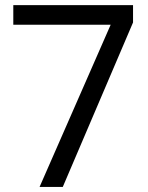

<svg xmlns="http://www.w3.org/2000/svg" viewBox="-20 -741 586 761"><path d="M32.7 -720.6H507.3V-652L228.8 0H136.8L418.6 -642.9H32.7Z"/></svg>

Font: Poppins Variable
Style: Regular
Weight: 100
Designer: Jonny Pinhorn
Foundry: Indian Type Foundry
Version: Version 6.000